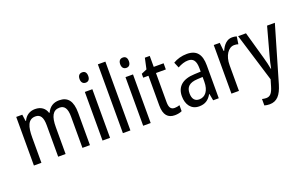

<svg xmlns="http://www.w3.org/2000/svg" viewBox="-108 -1257 3148 1993"><g transform="rotate(-20 1465.5 -260.0)"><path d="M547 -547C485 -547 440 -519 412 -460H406C390 -513 348 -547 281 -547C224 -547 178 -519 153 -464H148L138 -537H71V0H154V-280C154 -397 176 -474 259 -474C313 -474 339 -437 339 -347V0H421V-296C421 -412 450 -474 526 -474C580 -474 607 -435 607 -345V0H690V-357C690 -486 644 -547 547 -547Z M872 -738C842 -738 823 -719 823 -681C823 -644 842 -624 872 -624C901 -624 919 -644 919 -681C919 -719 902 -738 872 -738ZM912 -537H829V0H912Z M1137 0V-760H1054V0Z M1321 -738C1291 -738 1272 -719 1272 -681C1272 -644 1291 -624 1321 -624C1350 -624 1368 -644 1368 -681C1368 -719 1351 -738 1321 -738ZM1361 -537H1278V0H1361Z M1649 -62C1607 -62 1590 -90 1590 -148V-469H1699V-537H1590V-658H1536L1510 -538L1449 -512V-469H1507V-140C1507 -34 1551 10 1626 10C1656 10 1685 4 1705 -6V-72C1689 -66 1668 -62 1649 -62Z M1958 -546C1901 -546 1848 -531 1805 -505L1831 -443C1871 -465 1909 -478 1947 -478C2004 -478 2031 -443 2031 -359V-324L1961 -321C1829 -316 1760 -256 1760 -150C1760 -58 1807 10 1894 10C1961 10 2001 -18 2034 -75H2037L2051 0H2113V-363C2113 -483 2067 -546 1958 -546ZM1974 -262 2031 -265V-213C2031 -113 1986 -58 1920 -58C1874 -58 1845 -87 1845 -151C1845 -220 1882 -258 1974 -262Z M2457 -547C2401 -547 2360 -504 2334 -443H2329L2319 -537H2253V0H2336V-282C2335 -388 2386 -464 2451 -464C2467 -464 2483 -462 2496 -457L2508 -540C2491 -545 2473 -547 2457 -547Z M2522 -537 2686 -1 2666 67C2645 138 2623 167 2577 167C2562 167 2545 164 2532 161V232C2550 237 2568 240 2589 240C2671 240 2716 186 2748 79L2928 -537H2842L2759 -233C2746 -185 2735 -139 2729 -103H2725C2718 -146 2707 -190 2695 -232L2609 -537Z"/></g></svg>

Font: Noto Sans Sinhala UI Condensed
Style: Regular
Weight: 400
Width: 3
Designer: Jelle Bosma - Monotype Design Team
Foundry: Monotype Imaging Inc.
Version: Version 2.006